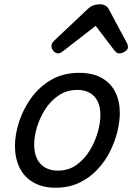

<svg xmlns="http://www.w3.org/2000/svg" viewBox="-20 -860 629 899"><path d="M241 19Q179 19 136 -6Q93 -31 71.5 -75.5Q50 -120 50 -176Q50 -229 69 -288.5Q88 -348 125.5 -400.5Q163 -453 219.5 -486Q276 -519 351 -519Q413 -519 455.5 -495.5Q498 -472 519.5 -429.5Q541 -387 541 -331Q541 -291 529.5 -243.5Q518 -196 494.5 -149.5Q471 -103 435 -65Q399 -27 350.5 -4Q302 19 241 19ZM251 -61Q300 -61 337 -87Q374 -113 399 -153.5Q424 -194 437 -238.5Q450 -283 450 -321Q450 -360 437 -386Q424 -412 400 -425.5Q376 -439 343 -439Q293 -439 255 -413.5Q217 -388 191.5 -348Q166 -308 153 -264Q140 -220 140 -183Q140 -144 153.5 -116.5Q167 -89 192 -75Q217 -61 251 -61ZM253 -610Q240 -610 230.5 -621Q221 -632 221 -644Q221 -653 225 -659Q229 -665 233 -669L391 -818Q405 -831 419 -835.5Q433 -840 449 -840Q462 -840 473.5 -833.5Q485 -827 491 -814L573 -661Q577 -654 578 -649Q579 -644 579 -639Q579 -627 564.5 -618.5Q550 -610 540 -610Q530 -610 524.5 -615Q519 -620 514 -626L428 -739L281 -625Q275 -621 268 -615.5Q261 -610 253 -610Z"/></svg>

Font: Playwrite CZ
Style: Regular
Weight: 400
Designer: Veronika Burian, José Scaglione
Foundry: TypeTogether
Version: Version 1.002